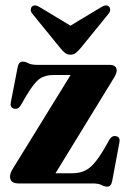

<svg xmlns="http://www.w3.org/2000/svg" viewBox="-20 -686 477 718"><path d="M401.5 -387.5 187.5 -38H248Q274 -38 293.2 -45.8Q312.5 -53.5 330.2 -73.2Q348 -93 370 -130L389.5 -164.5Q399.5 -180.5 415 -176.5Q430.5 -172.5 426.5 -153L399.5 -9Q395.5 12 381 12Q371 12 359.8 6Q348.5 0 326 0H50Q17.5 0 17.5 -25.5Q17.5 -39 28.5 -56L244 -405.5H179.5Q148 -405.5 127.8 -391Q107.5 -376.5 80.5 -331.5L57.5 -292Q47.5 -275.5 31.5 -280Q16.5 -284.5 20.5 -303.5L46 -434.5Q50 -455.5 65 -455.5Q75 -455.5 86 -449.5Q97 -443.5 119 -443.5H388.5Q416.5 -443.5 416.5 -422Q416.5 -410 401.5 -387.5ZM281 -505.5Q271.5 -494.5 263.5 -488Q255.5 -481.5 243.5 -481.5Q231.5 -481.5 223.2 -488Q215 -494.5 206 -505.5L101.5 -634Q94.5 -642.5 95 -650Q95.5 -657.5 99.5 -661.5Q110 -671 129 -659L243.5 -590L358 -659Q377 -671 387.5 -661.5Q391.5 -657.5 392 -650Q392.5 -642.5 385.5 -634Z"/></svg>

Font: Fraunces 144pt Soft
Style: Bold
Weight: 700
Version: Version 1.000;[0bf87f6ff]